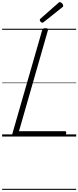

<svg xmlns="http://www.w3.org/2000/svg" viewBox="-20 -1279 734 1799"><path d="M116 0Q88 0 95 -23L375 -996Q378 -1006 384.5 -1010.5Q391 -1015 406 -1015Q420 -1015 426.5 -1010.5Q433 -1006 429 -995L158 -50H587Q597 -50 599.5 -44Q602 -38 599 -25Q595 -12 589 -6Q583 0 574 0ZM377 -1066Q370 -1066 361.5 -1074.5Q353 -1083 353 -1090Q353 -1093 353.5 -1096Q354 -1099 358 -1103L525 -1250Q529 -1253 532 -1256Q535 -1259 540 -1259Q547 -1259 554.5 -1253.5Q562 -1248 567 -1240.5Q572 -1233 572 -1226Q572 -1222 571 -1218.5Q570 -1215 564 -1211L391 -1073Q386 -1070 383 -1068Q380 -1066 377 -1066ZM0 490H694V500H0ZM0 -20H694V0H0ZM0 -505H694V-500H0ZM0 -1010H694V-1000H0Z"/></svg>

Font: Playwrite TZ Guides
Style: Regular
Weight: 400
Designer: Veronika Burian, José Scaglione
Foundry: TypeTogether
Version: Version 1.003